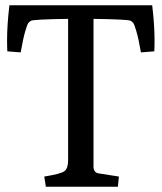

<svg xmlns="http://www.w3.org/2000/svg" viewBox="-20 -713 617 733"><path d="M149 -39Q212 -49 226 -59.5Q240 -70 240 -101V-641Q111 -639 99 -634Q93 -631 88.5 -625.5Q84 -620 76 -592.5Q68 -565 59 -513L8 -517Q7 -532 7 -560Q7 -619 16 -693H561Q570 -619 570 -560Q570 -532 569 -517L518 -513Q509 -565 501 -592.5Q493 -620 488.5 -625.5Q484 -631 478 -634Q466 -639 337 -641V-77Q337 -54 357 -51L434 -39L430 0H155Z"/></svg>

Font: Poly
Style: Regular
Weight: 400
Designer: Jos Nicols Silva Schwarzenberg
Foundry: Jose Nicolas Silva Schwarzenberg
Version: Version 1.001